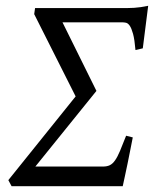

<svg xmlns="http://www.w3.org/2000/svg" viewBox="-20 -643 541 663"><path d="M438.5 -168.5Q434.6 -148.9 429.9 -125Q425.3 -101.1 420.4 -77.6Q415.5 -54.2 411.1 -33.7Q406.7 -13.2 403.8 0H20L8.8 -21L241.2 -310.1L98.1 -594.2L101.1 -615.2H420.9Q432.1 -615.2 443.4 -616Q454.6 -616.7 466.3 -618.4Q478 -620.1 491.7 -623L473.1 -476.1L447.8 -470.2Q444.8 -506.3 439.5 -525.9Q434.1 -545.4 428 -554.2Q421.9 -563 415 -564.5Q408.2 -565.9 401.9 -565.9H195.8L313 -329.1L102.1 -67.9H335.9Q349.6 -67.9 359.1 -72.5Q368.7 -77.1 377.2 -89.1Q385.7 -101.1 394.3 -121.6Q402.8 -142.1 415.5 -174.3Z"/></svg>

Font: Akkhara
Style: Italic
Weight: 400
Italic angle: -7°
Designer: J. Victor Gaultney
Version: Version 1.00 June 13, 2006, initial release